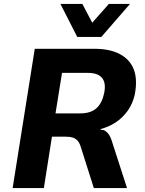

<svg xmlns="http://www.w3.org/2000/svg" viewBox="-20 -952 735 972"><path d="M44 0 156 -705H458Q536 -705 587 -678Q638 -651 657.5 -600Q677 -549 662 -472Q651 -425 625.5 -390Q600 -355 565 -332Q530 -309 487 -298L492 -295L506 -293Q519 -287 530 -272.5Q541 -258 550 -226L623 0H455L388 -211Q382 -230 372 -240.5Q362 -251 348.5 -255.5Q335 -260 314 -260H243L202 0ZM261 -378H387Q438 -378 467 -403Q496 -428 507 -479Q518 -531 497 -557Q476 -583 425 -583H294ZM371 -765 286 -932H397L447 -837L531 -932H638L493 -765Z"/></svg>

Font: Nunito Sans 7pt SemiCondensed ExtraBold
Style: Italic
Weight: 800
Width: 4
Italic angle: -9°
Designer: Vernon Adams
Foundry: Vernon Adams
Version: Version 3.101;gftools[0.9.27]